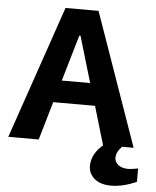

<svg xmlns="http://www.w3.org/2000/svg" viewBox="-61 -776 846 1044"><g transform="rotate(5 361.5 -254.5)"><path d="M670.9 117.2Q685.5 117.2 723.1 109.9V183.1Q647.5 215.8 585 215.8Q525.9 215.8 493.4 188Q460.9 160.2 460.9 119.1Q460.9 52.7 523.9 0H522L460 -209H231.9L170.9 0H4.9L253.9 -725.1H434.1L689 0H626Q595.2 30.8 595.2 62Q595.2 85.4 615.2 101.3Q635.3 117.2 670.9 117.2ZM268.1 -330.1H422.9L348.1 -582H341.8Z"/></g></svg>

Font: Stilu SemiBold
Style: Regular
Weight: 600
Designer: Genilson Lima Santos
Foundry: Genilson Lima Santos
Version: Version 1.200;PS 001.200;hotconv 1.0.88;makeotf.lib2.5.64775